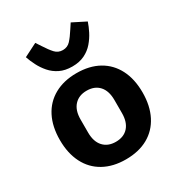

<svg xmlns="http://www.w3.org/2000/svg" viewBox="-186 -906 971 1042"><g transform="rotate(-30 300.0 -385.0)"><path d="M300 12Q220 12 161.5 -20.5Q103 -53 72 -114Q41 -175 41 -258Q41 -342 72 -402.5Q103 -463 161.5 -495.5Q220 -528 300 -528Q381 -528 439 -495.5Q497 -463 528 -402.5Q559 -342 559 -258Q559 -175 528 -114Q497 -53 439 -20.5Q381 12 300 12ZM300 -98Q350 -98 378 -129Q406 -160 406 -217V-299Q406 -356 378 -387Q350 -418 300 -418Q251 -418 222.5 -387Q194 -356 194 -299V-217Q194 -160 222.5 -129Q251 -98 300 -98ZM300 -570Q255 -570 222.5 -586Q190 -602 167.5 -628Q145 -654 130 -683.5Q115 -713 106 -740L189 -782L210 -750Q233 -714 252 -693.5Q271 -673 300 -673Q329 -673 348 -693.5Q367 -714 390 -750L411 -782L494 -740Q485 -713 470 -683.5Q455 -654 432.5 -628Q410 -602 377.5 -586Q345 -570 300 -570Z"/></g></svg>

Font: Lilex
Style: Regular
Weight: 400
Monospace: yes
Designer: Mike Abbink, Paul van der Laan, Pieter van Rosmalen, Mikhael Khrustik
Foundry: Mikhael Khrustik
Version: Version 2.510